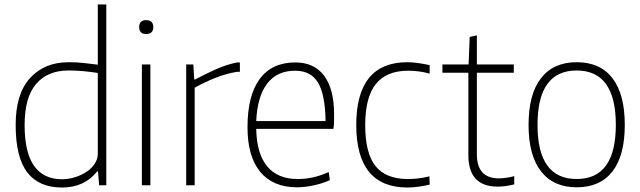

<svg xmlns="http://www.w3.org/2000/svg" viewBox="-20 -828 2862 858"><path d="M257 10Q154 10 102 -57.5Q50 -125 50 -270Q50 -409 114.5 -479.5Q179 -550 287 -550Q322 -550 354 -546.5Q386 -543 417 -539V-808H455V0H423L418 -62H414Q387 -27 347.5 -8.5Q308 10 257 10ZM257 -27Q286 -27 315 -36Q344 -45 366.5 -60Q389 -75 403 -96Q417 -117 417 -141V-502Q385 -507 353 -510Q321 -513 286 -513Q193 -513 141.5 -453Q90 -393 90 -270Q90 -146 132.5 -86.5Q175 -27 257 -27Z M633 -676Q602 -676 602 -707Q602 -738 633 -738Q665 -738 665 -707Q665 -676 633 -676ZM614 -540H652V0H614Z M812 -540H844L848 -473H852Q903 -500 948.5 -520Q994 -540 1040 -549H1052V-507H1039Q990 -499 942.5 -480Q895 -461 850 -436V0H812Z M1307 9Q1200 9 1143 -60Q1086 -129 1086 -259Q1086 -401 1140.5 -475Q1195 -549 1300 -549Q1384 -549 1428.5 -489.5Q1473 -430 1473 -317Q1473 -294 1472.5 -279Q1472 -264 1470 -252H1125Q1127 -141 1174 -84.5Q1221 -28 1310 -28Q1344 -28 1377 -35Q1410 -42 1449 -59L1454 -23Q1421 -8 1381.5 0.5Q1342 9 1307 9ZM1299 -512Q1218 -512 1174 -454.5Q1130 -397 1125 -287H1435Q1433 -406 1401 -459Q1369 -512 1299 -512Z M1801 10Q1572 10 1572 -270Q1572 -409 1629 -479.5Q1686 -550 1801 -550Q1821 -550 1846.5 -546.5Q1872 -543 1900 -537V-499Q1854 -512 1804 -512Q1707 -512 1659.5 -452.5Q1612 -393 1612 -269Q1612 -144 1658 -86Q1704 -28 1803 -28Q1825 -28 1847.5 -30.5Q1870 -33 1899 -40L1900 -3Q1880 2 1852.5 6Q1825 10 1801 10Z M2204 6Q2073 6 2073 -135V-503H1957V-540H2074L2079 -663L2111 -670V-540H2276V-503H2111V-139Q2111 -31 2209 -31Q2224 -31 2242.5 -33.5Q2261 -36 2278 -41V-4Q2237 6 2204 6Z M2557 9Q2453 9 2397.5 -62.5Q2342 -134 2342 -270Q2342 -407 2397.5 -478.5Q2453 -550 2557 -550Q2662 -550 2717 -478.5Q2772 -407 2772 -270Q2772 -133 2717 -62Q2662 9 2557 9ZM2557 -28Q2732 -28 2732 -270Q2732 -513 2557 -513Q2382 -513 2382 -270Q2382 -28 2557 -28Z"/></svg>

Font: Encode Sans Narrow
Style: Thin
Weight: 250
Designer: Pablo Impallari, Andres Torresi
Foundry: Pablo Impallari, Andres Torresi
Version: Version 1.000; ttfautohint (v1.00) -l 8 -r 50 -G 200 -x 14 -